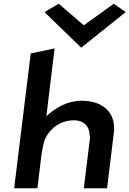

<svg xmlns="http://www.w3.org/2000/svg" viewBox="-20 -1011 695 1031"><path d="M219 -946 416 -755 655 -946 591 -991 430 -875 295 -991ZM555 0 591 -296C606 -415 522 -470 419 -470C342 -470 279 -433 229 -387L273 -751L145 -724L56 0H181L202 -175C206 -205 212 -234 220 -261C245 -317 300 -365 377 -365C433 -365 461 -329 461 -287C462 -281 464 -274 463 -268L430 0Z"/></svg>

Font: Bluebird
Style: ExtObl
Weight: 400
Designer: Jasper
Foundry: Cannot Into Space Fonts
Version: Version 0.98